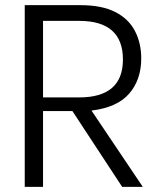

<svg xmlns="http://www.w3.org/2000/svg" viewBox="-20 -725 609 745"><path d="M534 0H454L261 -294H147V0H76V-705H292Q375 -705 427 -678.5Q479 -652 503.5 -605Q528 -558 528 -498Q528 -416 481.5 -362Q435 -308 335 -296ZM287 -347Q457 -347 457 -494Q457 -644 287 -644H147V-347Z"/></svg>

Font: Ulagadi Sans Light
Style: Regular
Weight: 300
Designer: Ninad Kale (Devanagari), Jonny Pinhorn (Latin)
Foundry: Indian Type Foundry
Version: Version 3.01;March 29, 2020;FontCreator 12.0.0.2522 64-bit; 